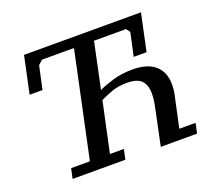

<svg xmlns="http://www.w3.org/2000/svg" viewBox="-119 -854 1114 1009"><g transform="rotate(-20 438.0 -350.0)"><path d="M419 0 431 -56H353L413 -336C436.3 -347.3 459.5 -357 482.5 -365C505.5 -373 533 -377 565 -377C602.3 -377 629 -368.8 645 -352.5C661 -336.2 669 -311.3 669 -278C669 -257.3 666 -233 660 -205L617 0H820L832 -56H741L778 -228C780.7 -238.7 782.5 -248.8 783.5 -258.5C784.5 -268.2 785 -277.7 785 -287C785 -334.3 770.5 -370.5 741.5 -395.5C712.5 -420.5 671 -433 617 -433C575 -433 538 -428.2 506 -418.5C474 -408.8 446.7 -398.7 424 -388L478 -644H657L673 -622L645 -493H717L761 -700H107L63 -493H135L163 -622L187 -644H366L241 -56H136L124 0Z"/></g></svg>

Font: PT Serif Caption
Style: Italic
Weight: 400
Italic angle: -12°
Designer: A.Korolkova, O.Umpeleva, V.Yefimov
Foundry: ParaType Ltd
Version: Version 1.000W OFL